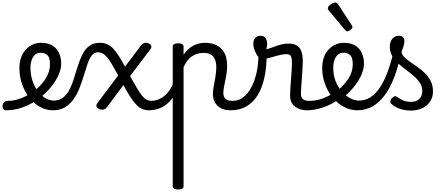

<svg xmlns="http://www.w3.org/2000/svg" viewBox="-107 -859 3526 1525"><path d="M-60 17Q-74 17 -81 5.5Q-88 -6 -86.5 -20.5Q-85 -35 -74 -46.5Q-63 -58 -41 -58Q5 -58 53.5 -76Q102 -94 146 -124Q190 -154 221 -189Q243 -214 258.5 -239.5Q274 -265 282 -292.5Q290 -320 290 -349Q290 -401 270 -420.5Q250 -440 216 -440Q202 -440 195.5 -452Q189 -464 189.5 -479.5Q190 -495 197.5 -507Q205 -519 219 -519Q276 -519 311.5 -496Q347 -473 363 -435.5Q379 -398 379 -355Q379 -321 366.5 -285Q354 -249 332 -214.5Q310 -180 281 -148Q238 -100 183 -62.5Q128 -25 66.5 -4Q5 17 -60 17Z M313 17Q271 17 231.5 0Q192 -17 158.5 -48Q125 -79 100 -121.5Q75 -164 61 -214.5Q47 -265 47 -321Q47 -355 55 -385.5Q63 -416 78.5 -440.5Q94 -465 115.5 -482.5Q137 -500 163 -509.5Q189 -519 219 -519Q228 -519 232.5 -507Q237 -495 236 -479.5Q235 -464 229.5 -452Q224 -440 215 -440Q201 -440 188.5 -435Q176 -430 166.5 -420Q157 -410 150 -395.5Q143 -381 139 -362.5Q135 -344 135 -321Q135 -264 151.5 -216Q168 -168 195 -133Q222 -98 254.5 -79Q287 -60 318 -60Q360 -60 389 -80.5Q418 -101 438 -135Q458 -169 472.5 -212Q487 -255 500 -300Q513 -342 527.5 -381Q542 -420 562 -451Q582 -482 612.5 -500.5Q643 -519 687 -519Q696 -519 701 -507.5Q706 -496 705 -481.5Q704 -467 696 -455.5Q688 -444 672 -444Q642 -444 622.5 -419.5Q603 -395 588.5 -352Q574 -309 557 -253Q542 -205 523.5 -157.5Q505 -110 477 -70.5Q449 -31 409.5 -7Q370 17 313 17Z M1079 17Q1048 17 1024 7Q1000 -3 977.5 -25.5Q955 -48 930 -86.5Q905 -125 873 -183L745 -11Q735 2 726 7Q717 12 706 12Q678 12 664.5 -3.5Q651 -19 667 -41L832 -260Q804 -311 783 -346.5Q762 -382 744 -403.5Q726 -425 707.5 -434.5Q689 -444 666 -444Q653 -444 646.5 -455.5Q640 -467 641.5 -481.5Q643 -496 653.5 -507.5Q664 -519 685 -519Q717 -519 742 -508.5Q767 -498 789.5 -475.5Q812 -453 835 -417Q858 -381 886 -330L1010 -494Q1021 -508 1029.5 -513.5Q1038 -519 1049 -519Q1068 -519 1080 -511.5Q1092 -504 1094.5 -491.5Q1097 -479 1085 -464L926 -255Q958 -197 981 -158.5Q1004 -120 1022 -98Q1040 -76 1057.5 -67Q1075 -58 1097 -58Q1111 -58 1117.5 -46.5Q1124 -35 1122.5 -20.5Q1121 -6 1110.5 5.5Q1100 17 1079 17Z M1071 17Q1057 17 1050.5 5.5Q1044 -6 1045.5 -20.5Q1047 -35 1058 -46.5Q1069 -58 1090 -58Q1123 -58 1151 -69Q1179 -80 1202 -100Q1225 -120 1242.5 -147Q1260 -174 1272 -205Q1278 -220 1289.5 -218.5Q1301 -217 1309.5 -207Q1318 -197 1315 -186Q1300 -138 1276.5 -100.5Q1253 -63 1222.5 -36.5Q1192 -10 1154 3.5Q1116 17 1071 17Z M1307 646Q1286 646 1275.5 639.5Q1265 633 1265 620V-489Q1265 -502 1275.5 -508.5Q1286 -515 1307 -515Q1329 -515 1340 -508.5Q1351 -502 1351 -489V-424Q1370 -453 1396 -474.5Q1422 -496 1454 -507.5Q1486 -519 1521 -519Q1573 -519 1612.5 -500Q1652 -481 1674.5 -440.5Q1697 -400 1697 -334Q1697 -310 1694 -286.5Q1691 -263 1686.5 -240.5Q1682 -218 1677.5 -197Q1673 -176 1670 -156.5Q1667 -137 1667 -120Q1667 -91 1684 -74.5Q1701 -58 1744 -58Q1758 -58 1764.5 -46.5Q1771 -35 1769.5 -20.5Q1768 -6 1757 5.5Q1746 17 1725 17Q1658 17 1621 -18.5Q1584 -54 1584 -115Q1584 -131 1586.5 -150.5Q1589 -170 1593.5 -191.5Q1598 -213 1602 -236Q1606 -259 1608.5 -281.5Q1611 -304 1611 -326Q1611 -379 1587.5 -409Q1564 -439 1509 -439Q1487 -439 1464.5 -433Q1442 -427 1421 -414Q1400 -401 1382.5 -379Q1365 -357 1351 -325V620Q1351 633 1340 639.5Q1329 646 1307 646Z M1725 17Q1706 17 1699.5 5.5Q1693 -6 1697 -20.5Q1701 -35 1713 -46.5Q1725 -58 1744 -58Q1789 -58 1826 -87Q1863 -116 1890 -167Q1917 -218 1931.5 -285.5Q1946 -353 1946 -429Q1946 -441 1956 -446.5Q1966 -452 1978.5 -452Q1991 -452 2001 -446.5Q2011 -441 2011 -429Q2011 -327 1993.5 -245Q1976 -163 1940.5 -104.5Q1905 -46 1851 -14.5Q1797 17 1725 17Z M2328 17Q2305 17 2282 10.5Q2259 4 2239.5 -9.5Q2220 -23 2208.5 -45.5Q2197 -68 2197 -100Q2197 -125 2199.5 -159Q2202 -193 2204.5 -230.5Q2207 -268 2209.5 -302Q2212 -336 2212 -361Q2212 -400 2202.5 -414.5Q2193 -429 2167 -429Q2139 -429 2103 -419Q2067 -409 2033 -399.5Q1999 -390 1978 -390Q1960 -390 1943.5 -409.5Q1927 -429 1916 -457.5Q1905 -486 1905 -513Q1905 -531 1911.5 -545Q1918 -559 1930.5 -567Q1943 -575 1961 -575Q1992 -575 2003.5 -555Q2015 -535 2015 -510Q2015 -499 2013 -488Q2011 -477 2008 -469Q2018 -469 2036.5 -475.5Q2055 -482 2079 -491Q2103 -500 2130.5 -506.5Q2158 -513 2185 -513Q2225 -513 2250 -498Q2275 -483 2286.5 -451.5Q2298 -420 2298 -369Q2298 -346 2295.5 -310.5Q2293 -275 2290.5 -237Q2288 -199 2285.5 -166Q2283 -133 2283 -115Q2283 -84 2300 -71Q2317 -58 2347 -58Q2361 -58 2368 -46.5Q2375 -35 2373.5 -20.5Q2372 -6 2361 5.5Q2350 17 2328 17Z M2330 17Q2311 17 2304.5 5.5Q2298 -6 2302 -20.5Q2306 -35 2318 -46.5Q2330 -58 2349 -58Q2405 -58 2456.5 -77Q2508 -96 2545 -124Q2559 -133 2569 -128Q2579 -123 2584 -110.5Q2589 -98 2587.5 -84.5Q2586 -71 2575 -64Q2543 -41 2501.5 -22.5Q2460 -4 2416 6.5Q2372 17 2330 17Z M2549 -121Q2571 -136 2590.5 -153.5Q2610 -171 2626 -189Q2648 -214 2663.5 -239.5Q2679 -265 2687 -292.5Q2695 -320 2695 -349Q2695 -401 2675 -420.5Q2655 -440 2621 -440Q2607 -440 2600.5 -452Q2594 -464 2594.5 -479.5Q2595 -495 2602.5 -507Q2610 -519 2624 -519Q2681 -519 2716.5 -496Q2752 -473 2768 -435.5Q2784 -398 2784 -355Q2784 -321 2771.5 -285Q2759 -249 2737 -214.5Q2715 -180 2686 -148Q2665 -124 2641 -103Q2617 -82 2591 -64Z M2732 17Q2688 17 2646.5 0Q2605 -17 2570 -48Q2535 -79 2508.5 -121.5Q2482 -164 2467 -214.5Q2452 -265 2452 -321Q2452 -355 2460 -385.5Q2468 -416 2483.5 -440.5Q2499 -465 2520.5 -482.5Q2542 -500 2568 -509.5Q2594 -519 2624 -519Q2633 -519 2637.5 -507Q2642 -495 2641 -479.5Q2640 -464 2634.5 -452Q2629 -440 2620 -440Q2601 -440 2586.5 -431.5Q2572 -423 2561.5 -407.5Q2551 -392 2545.5 -369.5Q2540 -347 2540 -319Q2540 -262 2558.5 -215Q2577 -168 2607.5 -133Q2638 -98 2674 -79Q2710 -60 2745 -60Q2793 -60 2834.5 -86Q2876 -112 2911 -164.5Q2946 -217 2974.5 -295.5Q3003 -374 3025 -478Q3027 -487 3042 -487.5Q3057 -488 3071 -481Q3085 -474 3082 -459Q3060 -341 3026.5 -251.5Q2993 -162 2948.5 -102.5Q2904 -43 2850 -13Q2796 17 2732 17Z M2651 -610Q2647 -610 2642.5 -613Q2638 -616 2632 -623L2509 -770Q2502 -778 2499.5 -782.5Q2497 -787 2497 -794Q2497 -803 2507.5 -813.5Q2518 -824 2531.5 -831.5Q2545 -839 2555 -839Q2569 -839 2579 -824L2686 -660Q2691 -653 2691.5 -650Q2692 -647 2692 -644Q2692 -634 2677 -622Q2662 -610 2651 -610Z M3154 19Q3108 19 3068 5Q3028 -9 3000 -36Q2993 -44 2993.5 -56Q2994 -68 3008 -81Q3019 -92 3028 -94.5Q3037 -97 3048 -89Q3074 -70 3098.5 -60Q3123 -50 3160 -50Q3200 -50 3223.5 -73.5Q3247 -97 3247 -135Q3247 -171 3228.5 -200Q3210 -229 3180.5 -254.5Q3151 -280 3118 -304.5Q3085 -329 3055.5 -356Q3026 -383 3007.5 -415.5Q2989 -448 2989 -488Q2989 -526 3009 -550.5Q3029 -575 3060 -575Q3081 -575 3093 -564.5Q3105 -554 3105 -535Q3105 -519 3099.5 -497.5Q3094 -476 3083 -450Q3083 -428 3101 -408.5Q3119 -389 3147.5 -369.5Q3176 -350 3207.5 -328Q3239 -306 3267.5 -278.5Q3296 -251 3314 -215.5Q3332 -180 3332 -133Q3332 -66 3283.5 -23.5Q3235 19 3154 19Z"/></svg>

Font: Playwrite BR
Style: Regular
Weight: 400
Designer: Veronika Burian, José Scaglione
Foundry: TypeTogether
Version: Version 1.002